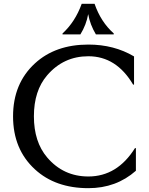

<svg xmlns="http://www.w3.org/2000/svg" viewBox="-20 -982 785 1012"><path d="M410.6 -961.9H478.5Q511.2 -866.7 579.6 -805.7V-800.8H485.4Q454.6 -852.1 444.8 -907.7Q435.1 -851.6 403.8 -800.8H309.6V-805.7Q376.5 -867.2 410.6 -961.9ZM445.8 9.8Q272 9.8 164.1 -89.4Q48.8 -195.3 48.8 -368.7Q48.8 -542 164.1 -647.9Q272 -747.1 445.8 -747.1Q581.1 -747.1 686.5 -684.6V-536.1H681.6Q593.3 -685.5 445.8 -685.5Q314.9 -685.5 228.5 -585Q158.7 -503.9 158.7 -369.1Q158.7 -234.4 228.5 -152.3Q314 -51.8 445.8 -51.8Q597.7 -51.8 691.4 -201.2H696.3V-82Q592.3 9.8 445.8 9.8Z"/></svg>

Font: Classica
Style: Book
Weight: 400
Designer: Wojciech Kalinowski "wmk69" (wmk69@o2.pl)
Foundry: Wojciech Kalinowski "wmk69" (wmk69@o2.pl)
Version: Version 2.1.1; 2021-05-14